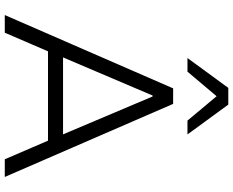

<svg xmlns="http://www.w3.org/2000/svg" viewBox="-106 -870 976 804"><g transform="rotate(90 382.0 -468.0)"><path d="M43 0 350 -705H415L721 0H647L560 -202L599 -181H166L204 -202L117 0ZM380 -619 214 -229 189 -244H576L549 -229L384 -619ZM223 -765 348 -936H418L543 -765H485L383 -887L280 -765Z"/></g></svg>

Font: Nunito Sans 7pt Light
Style: Regular
Weight: 300
Designer: Vernon Adams
Foundry: Vernon Adams
Version: Version 3.101;gftools[0.9.27]